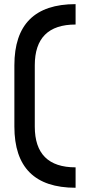

<svg xmlns="http://www.w3.org/2000/svg" viewBox="-20 -801 431 919"><path d="M341.8 -781.2V-683.6Q146.5 -683.6 146.5 -488.3V-195.3Q146.5 0 341.8 0V97.7Q48.8 97.7 48.8 -195.3V-488.3Q48.8 -781.2 341.8 -781.2Z"/></svg>

Font: BabelStone Runic Short Twig
Style: Regular
Weight: 400
Designer: Andrew West
Foundry: BabelStone
Version: Version 3.003;March 14, 2022